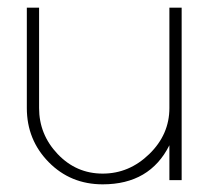

<svg xmlns="http://www.w3.org/2000/svg" viewBox="-20 -470 544 501"><path d="M422 -450H454V0H422V-91Q371 11 248 11Q164 11 107 -47Q50 -105 50 -188V-450H82V-188Q82 -119 130.5 -68Q179 -17 248 -17Q317 -17 369.5 -68Q422 -119 422 -188Z"/></svg>

Font: Poiret One
Style: Regular
Weight: 400
Designer: Denis Masharov
Foundry: Denis Masharov
Version: Version 1.001